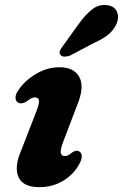

<svg xmlns="http://www.w3.org/2000/svg" viewBox="-20 -758 506 791"><path d="M247 -115Q254.5 -115 261 -118.5Q267.5 -122 279 -131Q296 -142 308 -133Q327 -118.5 306 -81Q283.5 -39.5 240.2 -13.2Q197 13 142 13Q74.5 13 56.2 -28.5Q38 -70 66.5 -136L126 -289.5Q142 -328.5 140.5 -342.8Q139 -357 123.5 -357Q111 -357 88 -339Q67.5 -327.5 54 -335.5Q44.5 -341.5 44 -355.5Q43.5 -369.5 55.5 -386Q81 -425 127.5 -453Q174 -481 225 -481Q286 -481 307.5 -439.2Q329 -397.5 296.5 -321L241.5 -177Q228.5 -143.5 230.2 -129.2Q232 -115 247 -115ZM304.5 -659.5Q332 -698 360.5 -720Q389 -742 423 -736.5Q452.5 -732 462 -709.2Q471.5 -686.5 460.5 -661Q449 -634.5 427 -616.2Q405 -598 366 -580.5L268.5 -529Q256.5 -524.5 245.2 -524.8Q234 -525 229 -532Q223 -540 227.5 -549.8Q232 -559.5 240 -570Z"/></svg>

Font: Fraunces 9pt S050
Style: Bold Italic
Weight: 700
Italic angle: -16°
Version: Version 1.000; ttfautohint (v1.8.3)